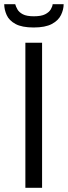

<svg xmlns="http://www.w3.org/2000/svg" viewBox="-29 -888 321 908"><path d="M91 0V-686H170V0ZM130 -758Q75 -758 44.5 -774.5Q14 -791 2.5 -817Q-9 -843 -9 -868H43Q46 -857 53.5 -843.5Q61 -830 79 -820.5Q97 -811 131 -811Q166 -811 184.5 -820.5Q203 -830 211 -843.5Q219 -857 220 -868H272Q272 -843 259.5 -817Q247 -791 216 -774.5Q185 -758 130 -758Z"/></svg>

Font: Archivo SemiBold Light
Style: Regular
Weight: 300
Version: Version 2.001